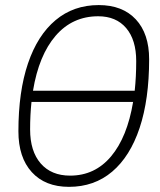

<svg xmlns="http://www.w3.org/2000/svg" viewBox="-20 -723 626 753"><path d="M250.5 9.8Q157.2 9.8 104.7 -47.9Q52.2 -105.5 52.2 -208Q52.2 -363.8 89.8 -474.4Q127.4 -585 198 -644Q268.6 -703.1 367.2 -703.1Q460.4 -703.1 512.7 -647Q564.9 -590.8 564.9 -490.7Q564.9 -333.5 527.6 -221.4Q490.2 -109.4 419.9 -49.8Q349.6 9.8 250.5 9.8ZM109.4 -367.2H508.3Q514.2 -421.9 514.2 -483.4Q514.2 -566.4 474.9 -612.8Q435.5 -659.2 365.2 -659.2Q264.2 -659.2 198.2 -582.8Q132.3 -506.3 109.4 -367.2ZM254.9 -34.2Q352.1 -34.2 415.5 -109.6Q479 -185.1 502 -323.2H103.5Q98.1 -272.5 98.1 -215.3Q98.1 -129.9 139.6 -82Q181.2 -34.2 254.9 -34.2Z"/></svg>

Font: Cascadia Code NF ExtraLight
Style: Italic
Weight: 200
Italic angle: -10°
Monospace: yes
Designer: Aaron Bell
Foundry: Saja Typeworks
Version: Version 2404.023; ttfautohint (v1.8.4)